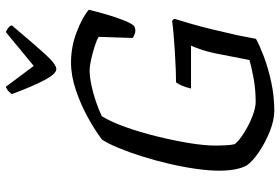

<svg xmlns="http://www.w3.org/2000/svg" viewBox="-176 -816 991 680"><g transform="rotate(-90 320.0 -475.5)"><path d="M269 0Q235 0 195 -16Q155 -32 122 -54.5Q89 -77 75 -97Q56 -131 56 -196Q56 -231 62.5 -277Q69 -323 80.5 -372.5Q92 -422 106.5 -468Q121 -514 136.5 -551.5Q152 -589 166 -610Q197 -634 243 -659.5Q289 -685 340.5 -702.5Q392 -720 439 -720Q495 -720 547 -700Q599 -680 626 -657Q619 -628 609 -593.5Q599 -559 588 -532Q577 -505 568 -496Q553 -489 540 -494.5Q527 -500 526 -502L530 -622Q519 -629 497 -636Q475 -643 451 -648.5Q427 -654 410 -654Q389 -654 360 -648Q331 -642 301.5 -632Q272 -622 249 -611Q229 -579 210.5 -527Q192 -475 177.5 -416Q163 -357 154 -302.5Q145 -248 145 -210Q145 -189 146 -170.5Q147 -152 150 -140Q162 -125 189.5 -107.5Q217 -90 247.5 -78Q278 -66 299 -66Q343 -66 381.5 -73Q420 -80 448 -88L468 -191Q475 -229 484 -256Q493 -283 499 -295H347Q356 -332 369 -348Q386 -348 414 -349Q442 -350 474 -352Q506 -354 536 -356.5Q566 -359 587 -362L594 -354Q589 -338 578.5 -302.5Q568 -267 557 -222Q546 -177 536 -132L523 -65Q502 -53 461.5 -37.5Q421 -22 370.5 -11Q320 0 269 0ZM416 -772Q399 -772 377 -813.5Q355 -855 327 -930Q331 -935 337 -941Q343 -947 353 -951L427 -852L547 -951Q568 -941 571 -930Q507 -854 470 -813Q433 -772 416 -772Z"/></g></svg>

Font: Texturina 72pt 72pt Regular
Style: Italic
Weight: 400
Italic angle: -11°
Designer: Guillermo Torres Carreño
Foundry: Omnibus-Type
Version: Version 1.002; ttfautohint (v1.8.3)